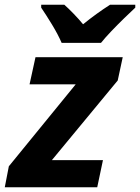

<svg xmlns="http://www.w3.org/2000/svg" viewBox="-43 -786 588 806"><path d="M-22.9 0 -5.9 -87.9 274.9 -432.1H81.1L106 -545.9H472.2L451.2 -448.2L174.8 -113.8H389.2L365.2 0ZM215.8 -606Q200.7 -641.1 175.3 -682.9Q149.9 -724.6 129.9 -753.9V-766.1H227.1Q244.1 -751 266.4 -728Q288.6 -705.1 305.7 -684.1Q361.8 -729.5 418.9 -766.1H524.9V-753.9Q504.9 -735.4 477.8 -709Q450.7 -682.6 424.6 -655.3Q398.4 -627.9 380.9 -606Z"/></svg>

Font: Open Sans
Style: Bold Italic
Weight: 700
Italic angle: -12°
Designer: Monotype Design Team
Foundry: Monotype Imaging Inc.
Version: Version 3.003; ttfautohint (v1.8.4)